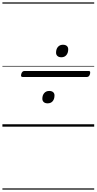

<svg xmlns="http://www.w3.org/2000/svg" viewBox="-20 -1053 803 1596"><path d="M169 -413Q159 -413 156 -419Q153 -425 157 -439Q164 -463 184 -463H716Q727 -463 729 -456.5Q731 -450 728 -437Q721 -413 702 -413ZM376 -194Q355 -194 343.5 -204.5Q332 -215 332 -232Q332 -261 347.5 -279Q363 -297 389 -297Q410 -297 421.5 -287Q433 -277 433 -260Q433 -230 418 -212Q403 -194 376 -194ZM490 -577Q469 -577 457.5 -587.5Q446 -598 446 -615Q446 -645 461.5 -663Q477 -681 503 -681Q524 -681 535.5 -671Q547 -661 547 -643Q547 -614 532 -595.5Q517 -577 490 -577ZM0 513H763V523H0ZM0 -20H763V0H0ZM0 -505H763V-500H0ZM0 -1033H763V-1023H0Z"/></svg>

Font: Playwrite IN Guides
Style: Regular
Weight: 400
Designer: Veronika Burian, José Scaglione
Foundry: TypeTogether
Version: Version 1.003